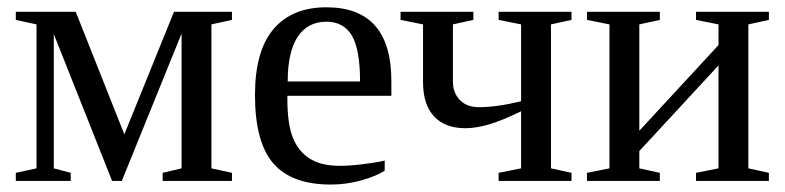

<svg xmlns="http://www.w3.org/2000/svg" viewBox="-20 -491 2130 521"><path d="M79.1 -424.8 22.9 -437V-459H185.5L317.4 -126.5L452.1 -459H609.4V-437L553.7 -424.8V-34.2L609.4 -22V0H421.4V-22L472.7 -34.2V-399.9L310.5 0H284.2L126 -398.4V-34.2L171.9 -22V0H22.9V-22L79.1 -34.2Z M759.8 -231V-222.2Q759.8 -154.8 774.7 -117.4Q789.6 -80.1 820.6 -60.5Q851.6 -41 901.9 -41Q928.2 -41 964.4 -45.4Q1000.5 -49.8 1023.9 -55.2V-27.8Q1000.5 -12.7 960.2 -1.5Q919.9 9.8 877.9 9.8Q771 9.8 721.4 -47.9Q671.9 -105.5 671.9 -232.9Q671.9 -353 722.2 -412.1Q772.5 -471.2 865.7 -471.2Q1042 -471.2 1042 -271V-231ZM865.7 -432.1Q814.9 -432.1 787.8 -391.1Q760.7 -350.1 760.7 -270H957Q957 -357.4 934.6 -394.8Q912.1 -432.1 865.7 -432.1Z M1209 -269.5Q1209 -239.3 1227.8 -219.7Q1246.6 -200.2 1279.3 -200.2Q1328.6 -200.2 1394 -216.3V-424.8L1333 -437V-459H1530.8V-437L1475.1 -424.8V-34.2L1530.8 -22V0H1333V-22L1394 -34.2V-189Q1340.8 -163.1 1305.9 -153.1Q1271 -143.1 1242.7 -143.1Q1187.5 -143.1 1157.7 -175.3Q1127.9 -207.5 1127.9 -268.1V-424.8L1066.9 -437V-459H1264.6V-437L1209 -424.8Z M1633.8 -424.8 1572.8 -437V-459H1770.5V-437L1714.8 -424.8V-136.2L1929.7 -368.7V-424.8L1868.7 -437V-459H2066.4V-437L2010.7 -424.8V-34.2L2066.4 -22V0H1868.7V-22L1929.7 -34.2V-313.5L1714.8 -81.1V-34.2L1770.5 -22V0H1572.8V-22L1633.8 -34.2Z"/></svg>

Font: Times New Roman
Style: Regular
Weight: 400
Designer: Steve Matteson
Foundry: Ascender Corporation
Version: Version 2.00.3